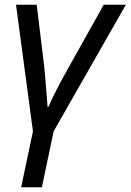

<svg xmlns="http://www.w3.org/2000/svg" viewBox="-20 -556 555 816"><path d="M48 -536H136L168 -273Q170 -257 171.5 -235.5Q173 -214 175 -190.5Q177 -167 179 -144Q181 -121 182 -102H186Q202 -140 226.5 -186.5Q251 -233 272 -270L421 -536H515L208 2L158 240H70L120 2Z"/></svg>

Font: BC Sans
Style: Italic
Weight: 400
Italic angle: -12°
Designer: Monotype Design Team
Designer: Province of B.C.
Foundry: Monotype Imaging Inc.
Version: Version 2.000;GOOG;noto-source:20170915:90ef993387c0